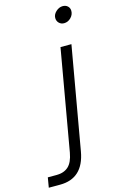

<svg xmlns="http://www.w3.org/2000/svg" viewBox="-300 -831 679 1103"><g transform="rotate(-15 40.0 -279.5)"><path d="M-154 214 -144 155H-92Q-48 155 -21.5 131Q5 107 15 51L120 -549H185L78 61Q51 214 -87 214ZM134 -718Q134 -739 152.5 -756Q171 -773 193 -773Q211 -773 222.5 -762Q234 -751 234 -734Q234 -711 216.5 -693.5Q199 -676 176 -676Q158 -676 146 -688Q134 -700 134 -718Z"/></g></svg>

Font: Open Sauce Sans Light Italic
Style: Regular
Weight: 300
Italic angle: -10°
Designer: Alfredo Marco Pradil
Foundry: Creative Sauce Fz LLC
Version: Version 1.477